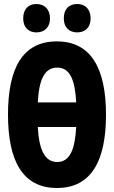

<svg xmlns="http://www.w3.org/2000/svg" viewBox="-20 -932 570 960"><path d="M366 -770C406 -770 433 -795 433 -840C433 -886 406 -912 366 -912C326 -912 299 -888 299 -840C299 -795 326 -770 366 -770ZM162 -770C202 -770 230 -795 230 -840C230 -886 202 -912 162 -912C124 -912 96 -888 96 -840C96 -794 124 -770 162 -770ZM265 8C437 8 510 -129 510 -358C510 -589 436 -725 264 -725C93 -725 20 -591 20 -359C20 -128 93 8 265 8ZM266 -594C329 -594 355 -535 361 -420H169C175 -533 202 -594 266 -594ZM266 -122C203 -122 175 -185 169 -297H361C355 -186 330 -122 266 -122Z"/></svg>

Font: Noto Sans Mono Condensed ExtraBold
Style: Regular
Weight: 800
Width: 3
Designer: Monotype Design Team
Foundry: Monotype Imaging Inc.
Version: Version 2.014